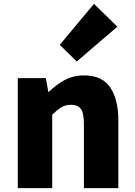

<svg xmlns="http://www.w3.org/2000/svg" viewBox="-20 -973 698 993"><path d="M72 0V-569H217L230 -498H233Q268 -533 312.5 -558Q357 -583 415 -583Q508 -583 550 -521Q592 -459 592 -352V0H414V-330Q414 -389 398 -410Q382 -431 348 -431Q318 -431 297 -418Q276 -405 250 -380V0ZM377 -655 289 -741 466 -953 587 -835Z"/></svg>

Font: Source Han Sans CN Heavy
Style: Regular
Weight: 900
Designer: Ryoko NISHIZUKA 西塚涼子 (kana, bopomofo & ideographs); Paul D. Hunt (Latin, Greek & Cyrillic); Sandoll Communications 산돌커뮤니
Foundry: Adobe
Version: Version 2.000;hotconv 1.0.107;makeotfexe 2.5.65593